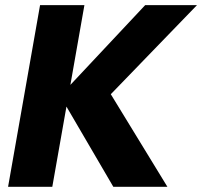

<svg xmlns="http://www.w3.org/2000/svg" viewBox="-20 -722 781 742"><path d="M418 0 236.8 -310.1 182.1 0H11.2L134.8 -702.1H306.2L252 -394L541 -702.1H741.2L408.2 -357.9L627 0Z"/></svg>

Font: SVN-Poppins
Style: Bold Italic
Weight: 700
Italic angle: -10°
Designer: Ninad Kale (Devanagari), Jonny Pinhorn (Latin)
Foundry: Indian Type Foundry
Version: Version 3.002 2017